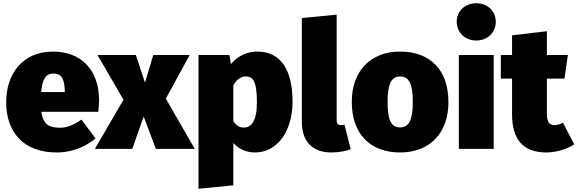

<svg xmlns="http://www.w3.org/2000/svg" viewBox="-20 -915 3549 1180"><path d="M589 -296C589 -489 476 -598 306 -598C114 -598 18 -456 18 -287C18 -109 118 22 329 22C430 22 510 -17 567 -64L481 -180C431 -146 391 -130 350 -130C287 -130 246 -145 234 -228H584C586 -248 589 -278 589 -296ZM378 -349H233C241 -437 265 -463 310 -463C365 -463 377 -415 378 -356Z M999 -309 1146 -577H922L871 -407L815 -577H579L739 -302L563 0H793L863 -199L938 0H1177Z M1562 -598C1510 -598 1449 -580 1399 -521L1390 -577H1200V245L1414 224V-36C1449 2 1494 22 1548 22C1686 22 1778 -111 1778 -291C1778 -481 1708 -598 1562 -598ZM1478 -131C1452 -131 1434 -141 1414 -171V-391C1436 -430 1463 -445 1490 -445C1529 -445 1559 -427 1559 -287C1559 -171 1525 -131 1478 -131Z M2016 22C2065 22 2107 13 2135 2L2097 -150C2092 -148 2084 -146 2075 -146C2057 -146 2049 -156 2049 -175V-825L1835 -804V-166C1835 -46 1900 22 2016 22Z M2439 -598C2256 -598 2142 -477 2142 -289C2142 -89 2258 22 2439 22C2623 22 2736 -99 2736 -287C2736 -488 2621 -598 2439 -598ZM2439 -445C2493 -445 2517 -402 2517 -287C2517 -178 2493 -132 2439 -132C2385 -132 2362 -175 2362 -289C2362 -399 2385 -445 2439 -445Z M2907 -895C2837 -895 2787 -846 2787 -781C2787 -716 2837 -666 2907 -666C2977 -666 3027 -716 3027 -781C3027 -846 2977 -895 2907 -895ZM3014 -577H2800V0H3014Z M3440 -161C3421 -150 3402 -146 3386 -146C3359 -146 3341 -161 3341 -215V-432H3449L3470 -577H3341V-723L3127 -698V-577H3058V-432H3127V-213C3127 -60 3192 21 3336 22C3390 22 3462 5 3509 -28Z"/></svg>

Font: Glow Sans SC Normal Heavy
Style: Regular
Weight: 900
Designer: Ryoko NISHIZUKA (kana, bopomofo & ideographs); Paul D. Hunt (Latin, Greek & Cyrillic); Sandoll Communications, Soo-young
Version: Version 0.93